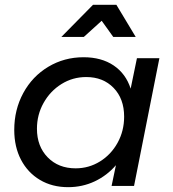

<svg xmlns="http://www.w3.org/2000/svg" viewBox="-20 -770 718 795"><path d="M542 -617H449L401 -684L327 -617H234L365 -750H462ZM39 -232Q39 -316 76.5 -385Q114 -454 180 -493.5Q246 -533 326 -533Q400 -533 450.5 -499Q501 -465 521 -403L547 -529H640L535 0H442L460 -86Q423 -43 372 -19Q321 5 262 5Q196 5 145.5 -25Q95 -55 67 -108.5Q39 -162 39 -232ZM494 -287Q494 -361 450.5 -406Q407 -451 337 -451Q281 -451 234.5 -422Q188 -393 160.5 -344Q133 -295 133 -237Q133 -164 177.5 -118.5Q222 -73 293 -73Q348 -73 394 -101.5Q440 -130 467 -179Q494 -228 494 -287Z"/></svg>

Font: TypoPRO Montserrat
Style: Italic
Weight: 400
Italic angle: -11.3°
Designer: Julieta Ulanovsky
Foundry: Julieta Ulanovsky
Version: Version 6.001